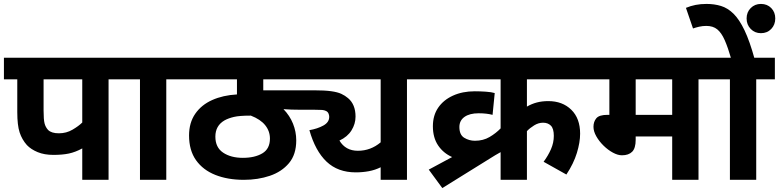

<svg xmlns="http://www.w3.org/2000/svg" viewBox="-20 -916 3969 978"><path d="M533 -512V0H399V-160Q364 -141 331 -134Q298 -127 252 -127Q206 -127 172 -141Q138 -155 117 -177Q92 -205 80 -241.5Q68 -278 68 -345V-512H0V-622H627V-512ZM399 -512H202V-353Q202 -307 207 -287.5Q212 -268 225 -254Q242 -237 280 -237Q318 -237 349.5 -255.5Q381 -274 399 -292Z M827 -512V0H693V-512H613V-622H922V-512Z M2053 -512V0H1919V-64Q1891 -50 1859 -44Q1827 -38 1792 -38Q1701 -38 1643.5 -92.5Q1586 -147 1556 -253Q1597 -260 1627 -276.5Q1657 -293 1657 -321Q1657 -330 1653 -338.5Q1649 -347 1640 -351Q1632 -355 1620.5 -356Q1609 -357 1580 -357H1509Q1462 -357 1424 -360Q1456 -327 1472.5 -286Q1489 -245 1489 -201Q1489 -129 1452 -85Q1415 -41 1354.5 -20.5Q1294 0 1222 0Q1140 0 1077 -25Q1014 -50 978.5 -100Q943 -150 943 -226Q943 -291 974.5 -336.5Q1006 -382 1061 -406.5Q1116 -431 1187 -435V-512H907V-622H2147V-512ZM1803 -148Q1868 -148 1919 -191V-512H1321V-456H1579Q1633 -456 1666 -451.5Q1699 -447 1718.5 -438Q1738 -429 1753 -416Q1791 -384 1791 -322Q1791 -285 1770.5 -252Q1750 -219 1709 -200Q1740 -148 1803 -148ZM1217 -112Q1278 -112 1316.5 -135Q1355 -158 1355 -210Q1355 -248 1331 -278Q1307 -308 1258 -327H1253Q1200 -327 1172 -320.5Q1144 -314 1124 -303Q1077 -276 1077 -220Q1077 -165 1116.5 -138.5Q1156 -112 1217 -112Z M2164 -52 2283 -116Q2238 -136 2211.5 -175.5Q2185 -215 2185 -273Q2185 -328 2212 -367.5Q2239 -407 2287.5 -429Q2336 -451 2398 -451Q2426 -451 2455 -449Q2484 -447 2500 -442L2489 -331Q2459 -339 2418 -339Q2372 -339 2346 -320.5Q2320 -302 2320 -269Q2320 -229 2345 -214Q2370 -199 2399 -199Q2441 -199 2473.5 -218Q2506 -237 2530 -262V-512H2133V-622H2986V-512H2664V-373Q2688 -387 2714.5 -394Q2741 -401 2773 -401Q2845 -401 2890 -357Q2935 -313 2935 -235Q2935 -191 2918.5 -137Q2902 -83 2865 -27L2749 -92Q2772 -123 2786.5 -156Q2801 -189 2801 -224Q2801 -261 2786 -276Q2771 -291 2746 -291Q2723 -291 2701 -277.5Q2679 -264 2664 -248V0H2530V-141Q2523 -137 2516 -133Q2509 -129 2502 -125L2233 42Z M3538 -512V0H3404V-221H3218V-204Q3218 -161 3200 -143Q3182 -125 3148 -125Q3127 -125 3102 -138.5Q3077 -152 3054.5 -174Q3032 -196 3017.5 -221.5Q3003 -247 3003 -270Q3003 -296 3017.5 -313.5Q3032 -331 3074 -331H3084V-512H2972V-622H3633V-512ZM3404 -512H3218V-331H3404Z M3832 -512V0H3698V-512H3618V-622H3927V-512ZM3705 -615Q3688 -674 3671.5 -711.5Q3655 -749 3633.5 -766.5Q3612 -784 3578 -784Q3559 -784 3541.5 -780Q3524 -776 3510 -771L3474 -876Q3498 -886 3523.5 -891Q3549 -896 3579 -896Q3619 -896 3653 -885.5Q3687 -875 3716.5 -846Q3746 -817 3772.5 -761.5Q3799 -706 3824 -615ZM3783 -822Q3783 -854 3804 -875Q3825 -896 3856 -896Q3888 -896 3908.5 -875Q3929 -854 3929 -822Q3929 -790 3908.5 -768.5Q3888 -747 3856 -747Q3825 -747 3804 -768.5Q3783 -790 3783 -822Z"/></svg>

Font: Noto Sans Devanagari UI
Style: Bold
Weight: 700
Designer: Jelle Bosma - Monotype Design Team
Foundry: Monotype Imaging Inc.
Version: Version 2.004; ttfautohint (v1.8.4.7-5d5b)